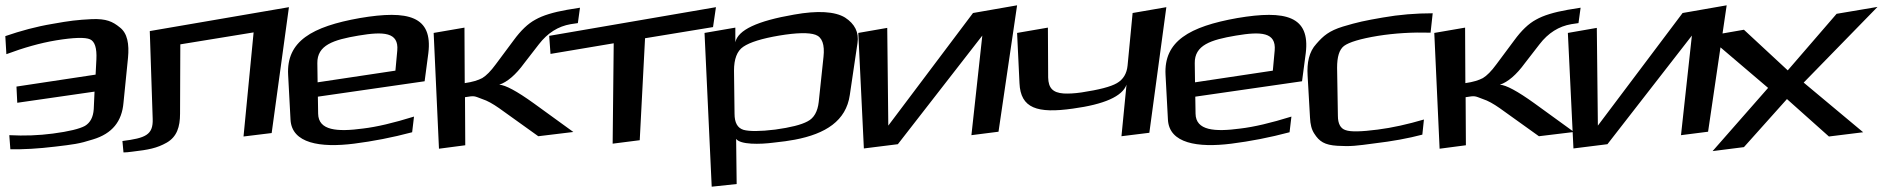

<svg xmlns="http://www.w3.org/2000/svg" viewBox="-119 -525 7096 723"><path d="M-80 37C-32 38 24 35 90 27C156 19 178 17 231 0C304 -22 340 -68 346 -138L363 -307C368 -359 361 -400 332 -422C305 -444 281 -455 227 -453C170 -450 145 -447 78 -435C18 -425 -41 -409 -99 -389L-95 -321C-31 -345 32 -363 92 -373C159 -384 202 -385 220 -377C238 -369 246 -344 244 -302L241 -244L-57 -199L-54 -138L237 -180L234 -114C232 -84 221 -63 201 -51C181 -40 141 -30 80 -22C27 -15 -28 -13 -84 -16Z M342 6 346 49C354 49 366 48 380 46C440 39 472 33 509 12C547 -10 559 -47 559 -97L560 -358L836 -403L798 -11L904 -24L969 -498L445 -408L456 -77C458 -17 429 -5 342 6Z M1236 -457C1056 -425 959 -370 966 -243L975 -74C980 15 1087 32 1214 16C1285 7 1358 -7 1433 -27L1440 -86C1363 -62 1299 -47 1248 -41C1151 -28 1080 -33 1079 -97L1078 -161L1480 -219L1494 -325C1511 -464 1419 -488 1236 -457ZM1231 -391C1326 -407 1383 -404 1377 -335L1370 -259L1077 -215L1076 -287C1075 -355 1136 -375 1231 -391Z M1534 35 1633 22 1632 -159C1669 -165 1665 -164 1697 -152C1716 -146 1737 -134 1760 -118L1908 -12L2040 -28L1891 -136C1827 -182 1784 -205 1761 -206C1791 -216 1823 -243 1855 -287L1910 -358C1943 -401 1983 -426 2030 -434L2057 -438L2065 -496L2016 -488C1965 -479 1925 -467 1897 -451C1869 -436 1842 -410 1815 -373L1748 -283C1729 -257 1712 -240 1697 -231C1682 -223 1660 -216 1631 -212L1630 -421L1514 -401Z M2566 -423 2577 -498 1949 -390 1954 -322 2192 -362 2188 16 2290 3 2310 -381Z M2795 12C2826 9 2852 5 2874 1C2990 -21 3067 -70 3081 -167L3110 -363C3116 -403 3100 -435 3063 -459C3025 -482 2960 -486 2871 -470C2732 -446 2660 -412 2650 -366V-421L2534 -401L2561 178L2655 168L2653 -2C2669 20 2742 19 2795 12ZM2964 -141C2960 -105 2946 -80 2922 -68C2898 -55 2858 -45 2800 -37C2743 -30 2703 -30 2681 -36C2658 -43 2647 -63 2647 -97L2645 -259C2645 -302 2656 -333 2680 -349C2705 -366 2750 -380 2815 -391C2881 -402 2927 -403 2952 -394C2977 -385 2987 -357 2982 -311Z M3262 18 3580 -391 3539 -16 3641 -29 3711 -505 3545 -476 3226 -52 3222 -420 3113 -401 3134 34Z M3921 -116C4039 -132 4107 -162 4123 -206L4104 -12L4209 -25L4273 -498L4146 -476L4127 -278C4124 -248 4111 -226 4087 -212C4063 -198 4019 -187 3954 -177C3927 -173 3904 -172 3886 -173C3845 -176 3829 -194 3828 -233L3827 -421L3711 -401L3720 -212C3724 -117 3787 -97 3921 -116Z M4540 -457C4360 -425 4263 -370 4270 -243L4279 -74C4284 15 4391 32 4518 16C4589 7 4662 -7 4737 -27L4744 -86C4667 -62 4603 -47 4552 -41C4455 -28 4384 -33 4383 -97L4382 -161L4784 -219L4798 -325C4815 -464 4723 -488 4540 -457ZM4535 -391C4630 -407 4687 -404 4681 -335L4674 -259L4381 -215L4380 -287C4379 -355 4440 -375 4535 -391Z M5237 -18 5243 -75C5182 -57 5124 -44 5069 -37C5007 -29 4967 -28 4948 -35C4929 -41 4919 -59 4919 -89L4916 -270C4916 -311 4924 -338 4942 -352C4961 -366 5003 -379 5070 -390C5133 -400 5199 -404 5268 -402L5276 -475C5213 -475 5150 -470 5088 -459C5019 -447 4995 -442 4938 -425C4886 -409 4864 -390 4838 -360C4810 -330 4802 -288 4805 -240L4814 -82C4815 -57 4820 -37 4830 -22C4849 8 4869 21 4917 24C4968 27 4989 24 5056 15C5124 7 5184 -4 5237 -18Z M5302 35 5401 22 5400 -159C5437 -165 5433 -164 5465 -152C5484 -146 5505 -134 5528 -118L5676 -12L5808 -28L5659 -136C5595 -182 5552 -205 5529 -206C5559 -216 5591 -243 5623 -287L5678 -358C5711 -401 5751 -426 5798 -434L5825 -438L5833 -496L5784 -488C5733 -479 5693 -467 5665 -451C5637 -436 5610 -410 5583 -373L5516 -283C5497 -257 5480 -240 5465 -231C5450 -223 5428 -216 5399 -212L5398 -421L5282 -401Z M5934 18 6252 -391 6211 -16 6313 -29 6383 -505 6217 -476 5898 -52 5894 -420 5785 -401 5806 34Z M6897 -27 6673 -214 6951 -499 6797 -473 6613 -260 6448 -413 6310 -389 6539 -194 6330 44 6448 29 6610 -152 6768 -11Z"/></svg>

Font: Gamestation Warped
Style: Regular
Weight: 400
Designer: Jonas Hecksher
Foundry: Jonas Hecksher, Playtypeª, e-types AS
Version: Version 1.003